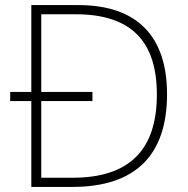

<svg xmlns="http://www.w3.org/2000/svg" viewBox="-20 -734 740 754"><path d="M288 -714H103V-373H20V-337H103V0H265C512 0 636 -125 636 -364C636 -591 519 -714 288 -714ZM277 -678C497 -678 596 -570 596 -363C596 -144 487 -36 265 -36H142V-337H343V-373H142V-678Z"/></svg>

Font: Noto Sans Sinhala UI ExtraLight
Style: Regular
Weight: 200
Designer: Jelle Bosma - Monotype Design Team
Foundry: Monotype Imaging Inc.
Version: Version 2.006